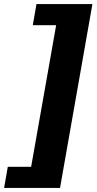

<svg xmlns="http://www.w3.org/2000/svg" viewBox="-55 -754 471 937"><path d="M396 -734 238 163H-35L-17 60H97L219 -631H105L123 -734Z"/></svg>

Font: Archivo SemiCondensed Black
Style: Italic
Weight: 900
Width: 4
Italic angle: -10°
Designer: Hector Gatti
Foundry: Omnibus-Type
Version: Version 2.001